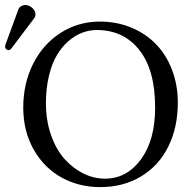

<svg xmlns="http://www.w3.org/2000/svg" viewBox="-35 -745 776 777"><path d="M67.4 -724.6Q82.5 -724.6 95.5 -713.1Q108.4 -701.7 108.4 -686.5Q108.4 -678.2 103.5 -671.4L11.7 -549.8Q5.9 -542 0.5 -542Q-5.4 -542 -10 -546.1Q-14.6 -550.3 -14.6 -555.7Q-14.6 -558.1 -12.7 -564.9L39.6 -707.5Q42.5 -715.3 50.5 -720Q58.6 -724.6 67.4 -724.6ZM356.9 -623.5Q327.1 -623.5 298.6 -613Q270 -602.5 242.9 -579.3Q215.8 -556.2 195.6 -522.5Q175.3 -488.8 163.1 -438.2Q150.9 -387.7 150.9 -327.1Q150.9 -257.3 171.4 -198.7Q191.9 -140.1 225.8 -102.1Q259.8 -64 302.2 -43Q344.7 -22 390.1 -22Q478 -22 535.4 -100.1Q592.8 -178.2 592.8 -309.6Q592.8 -461.9 528.8 -542.7Q464.8 -623.5 356.9 -623.5ZM684.6 -329.1Q684.6 -229.5 646.2 -152.1Q607.9 -74.7 536.1 -31.2Q464.4 12.2 370.6 12.2Q284.2 12.2 213.6 -26.9Q143.1 -65.9 101.1 -140.1Q59.1 -214.4 59.1 -310.1Q59.1 -407.2 99.1 -486.8Q139.2 -566.4 210.4 -612.1Q281.7 -657.7 369.6 -657.7Q436.5 -657.7 494.6 -634Q552.7 -610.4 594.7 -567.9Q636.7 -525.4 660.6 -463.9Q684.6 -402.3 684.6 -329.1Z"/></svg>

Font: Libertinage
Style: l
Weight: 400
Designer: OSP
Foundry: OSP
Version: Version 1.0; 2008; OFL relea